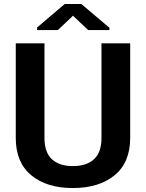

<svg xmlns="http://www.w3.org/2000/svg" viewBox="-20 -927 727 957"><path d="M628.9 -710.9V-239.3Q628.9 -117.2 551.3 -53.5Q473.6 10.3 342.8 10.3Q212.9 10.3 135.7 -53.5Q58.6 -117.2 58.6 -239.3V-710.9H201.7V-239.3Q201.7 -167.5 238.8 -133.3Q275.9 -99.1 342.8 -99.1Q411.1 -99.1 448.5 -133.3Q485.8 -167.5 485.8 -239.3V-710.9ZM525.4 -788.6V-777.3H419.4L343.8 -848.6L268.6 -777.3H165V-790L302.7 -907.2H385.3Z"/></svg>

Font: Roboto Web
Style: Bold
Weight: 700
Designer: Google
Version: Version 1.200310; 2013